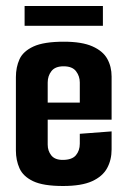

<svg xmlns="http://www.w3.org/2000/svg" viewBox="-20 -615 425 640"><path d="M190 5Q124 5 90.5 -11Q57 -27 45 -54Q33 -81 33 -113V-358Q33 -391 45 -417.5Q57 -444 91.5 -460Q126 -476 193 -476Q253 -476 288 -460.5Q323 -445 337.5 -419Q352 -393 352 -360V-266L246 -259V-340Q246 -361 233.5 -377.5Q221 -394 192 -394Q164 -394 151.5 -378Q139 -362 139 -340V-133Q139 -112 151 -97Q163 -82 189 -82Q220 -82 233 -97.5Q246 -113 246 -136V-169L352 -177V-117Q352 -82 337 -54.5Q322 -27 287 -11Q252 5 190 5ZM45 -216V-273H352V-216ZM62 -529V-595H323V-529Z"/></svg>

Font: Smooch Sans
Style: Bold
Weight: 700
Designer: Robert E. Leuschke
Foundry: Robert E. Leuschke
Version: Version 1.010